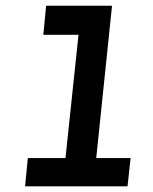

<svg xmlns="http://www.w3.org/2000/svg" viewBox="-20 -657 540 677"><path d="M440.4 -99.6 429.7 0H68.4L78.1 -99.6H210.9L256.8 -534.2H132.8L142.6 -636.7H375L319.3 -99.6Z"/></svg>

Font: Puritan
Style: BoldItalic
Weight: 700
Version: 2.1